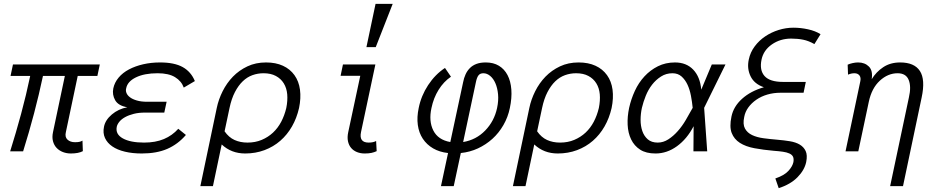

<svg xmlns="http://www.w3.org/2000/svg" viewBox="-20 -793 4953 1006"><path d="M325.2 -101.1Q318.8 -75.2 333.5 -61.5Q348.1 -47.9 373 -47.9Q387.2 -47.9 396 -49.8Q404.8 -51.8 412.1 -56.2L414.1 -1Q391.1 11.2 351.1 11.2Q329.1 11.2 309.6 3.7Q290 -3.9 276.6 -18.1Q263.2 -32.2 257.6 -53.2Q252 -74.2 257.8 -101.1L319.8 -395H205.1Q164.1 -201.2 101.1 0H33.2Q64 -98.1 90.6 -196.5Q117.2 -294.9 138.2 -395H35.2L47.9 -455.1H502.9L490.2 -395H387.2Z M573.7 -330.1Q580.1 -360.8 601.6 -386.5Q623 -412.1 656 -429.4Q689 -446.8 730.5 -456.3Q772 -465.8 818.8 -465.8Q894 -465.8 937.5 -441.4Q981 -417 1001 -368.2L942.9 -334Q930.7 -368.2 897.2 -388.7Q863.8 -409.2 805.7 -409.2Q736.8 -409.2 692.4 -387.7Q647.9 -366.2 641.1 -330.1Q637.7 -317.9 642.8 -305.4Q647.9 -293 661.4 -283Q674.8 -272.9 697.3 -266.4Q719.7 -259.8 752 -259.8H853L840.8 -203.1H739.7Q707 -203.1 680.9 -196.5Q654.8 -189.9 635.7 -179.4Q616.7 -168.9 605.7 -155.5Q594.7 -142.1 591.8 -128.9Q584 -89.8 623.5 -67.9Q663.1 -45.9 734.9 -45.9Q794.9 -45.9 838.9 -64.5Q882.8 -83 914.1 -118.2L954.1 -85.9Q912.1 -37.1 856.4 -12.9Q800.8 11.2 722.7 11.2Q673.8 11.2 634.3 1.7Q594.7 -7.8 568.4 -25.9Q542 -43.9 530 -70.1Q518.1 -96.2 524.9 -128.9Q531.7 -164.1 565.9 -193.1Q600.1 -222.2 647 -231Q600.1 -238.8 583.5 -267.8Q566.9 -296.9 573.7 -330.1Z M1546.9 -227.1Q1534.7 -173.8 1509.8 -130.4Q1484.9 -86.9 1448.7 -55.4Q1412.6 -23.9 1365.7 -6.3Q1318.8 11.2 1264.6 11.2Q1191.9 11.2 1141.6 -36.1L1095.7 182.1H1029.8L1115.7 -227.1Q1125 -272 1146.5 -314.9Q1168 -357.9 1200.4 -391.4Q1232.9 -424.8 1276.4 -445.3Q1319.8 -465.8 1374 -465.8Q1424.8 -465.8 1462.4 -448.5Q1500 -431.2 1522.9 -399.2Q1545.9 -367.2 1551.8 -323Q1557.6 -278.8 1546.9 -227.1ZM1480 -227.1Q1487.8 -266.1 1484.9 -299.1Q1481.9 -332 1466.8 -356.4Q1451.7 -380.9 1425.3 -395Q1398.9 -409.2 1360.8 -409.2Q1330.6 -409.2 1302.7 -399.2Q1274.9 -389.2 1252 -367.2Q1229 -345.2 1210.9 -310.5Q1192.9 -275.9 1182.6 -227.1L1156.7 -105Q1178.7 -73.2 1208.7 -59.6Q1238.8 -45.9 1276.9 -45.9Q1317.9 -45.9 1351.3 -60.1Q1384.8 -74.2 1410.4 -98.1Q1436 -122.1 1453.4 -155Q1470.7 -188 1480 -227.1Z M1953.6 -1Q1940.9 4.9 1926.3 8.1Q1911.6 11.2 1890.6 11.2Q1868.7 11.2 1850.1 3.7Q1831.5 -3.9 1819.6 -18.1Q1807.6 -32.2 1803.2 -53.2Q1798.8 -74.2 1804.7 -101.1L1867.7 -396H1764.6L1776.9 -455.1H1946.8L1871.6 -101.1Q1859.9 -45.9 1911.6 -45.9Q1935.5 -45.9 1950.7 -54.2ZM2037.6 -772.9 1948.7 -545.9H1899.9L1947.8 -772.9Z M2525.4 -465.8Q2565.4 -465.8 2594 -448.5Q2622.6 -431.2 2639.2 -399.7Q2655.8 -368.2 2659.2 -324Q2662.6 -279.8 2651.4 -227.1Q2641.6 -179.2 2617.7 -137.7Q2593.8 -96.2 2560.1 -65.7Q2526.4 -35.2 2484.4 -15.6Q2442.4 3.9 2394.5 8.8L2357.4 182.1H2290.5L2327.6 8.8Q2282.7 3.9 2249.3 -15.6Q2215.8 -35.2 2195.3 -66.2Q2174.8 -97.2 2169.2 -138.2Q2163.6 -179.2 2173.8 -227.1Q2186.5 -291 2223.1 -346.9Q2259.8 -402.8 2311.5 -437L2342.8 -391.1Q2304.7 -365.2 2278.1 -322.5Q2251.5 -279.8 2240.7 -227.1Q2225.6 -158.2 2250.5 -109.1Q2275.4 -60.1 2339.4 -48.8L2406.7 -362.8Q2410.6 -383.8 2419.2 -402.8Q2427.7 -421.9 2441.7 -436Q2455.6 -450.2 2476.1 -458Q2496.6 -465.8 2525.4 -465.8ZM2406.7 -48.8Q2474.6 -60.1 2522.2 -109.1Q2569.8 -158.2 2584.5 -227.1Q2592.8 -266.1 2589.6 -299.1Q2586.4 -332 2575.9 -356.4Q2565.4 -380.9 2548.6 -395Q2531.7 -409.2 2512.7 -409.2Q2495.6 -409.2 2487.1 -398.2Q2478.5 -387.2 2473.6 -362.8Z M3184.6 -227.1Q3172.4 -173.8 3147.5 -130.4Q3122.6 -86.9 3086.4 -55.4Q3050.3 -23.9 3003.4 -6.3Q2956.5 11.2 2902.3 11.2Q2829.6 11.2 2779.3 -36.1L2733.4 182.1H2667.5L2753.4 -227.1Q2762.7 -272 2784.2 -314.9Q2805.7 -357.9 2838.1 -391.4Q2870.6 -424.8 2914.1 -445.3Q2957.5 -465.8 3011.7 -465.8Q3062.5 -465.8 3100.1 -448.5Q3137.7 -431.2 3160.6 -399.2Q3183.6 -367.2 3189.5 -323Q3195.3 -278.8 3184.6 -227.1ZM3117.7 -227.1Q3125.5 -266.1 3122.6 -299.1Q3119.6 -332 3104.5 -356.4Q3089.4 -380.9 3063 -395Q3036.6 -409.2 2998.5 -409.2Q2968.3 -409.2 2940.4 -399.2Q2912.6 -389.2 2889.6 -367.2Q2866.7 -345.2 2848.6 -310.5Q2830.6 -275.9 2820.3 -227.1L2794.4 -105Q2816.4 -73.2 2846.4 -59.6Q2876.5 -45.9 2914.6 -45.9Q2955.6 -45.9 2989 -60.1Q3022.5 -74.2 3048.1 -98.1Q3073.7 -122.1 3091.1 -155Q3108.4 -188 3117.7 -227.1Z M3343.3 -228Q3336.4 -196.8 3336.4 -164.8Q3336.4 -132.8 3345.5 -106.4Q3354.5 -80.1 3374 -63Q3393.6 -45.9 3426.3 -45.9Q3455.6 -45.9 3481.9 -63Q3508.3 -80.1 3531.2 -106Q3554.2 -131.8 3573.2 -164.3Q3592.3 -196.8 3609.4 -228Q3606.4 -258.8 3600.3 -291Q3594.2 -323.2 3582.3 -349.1Q3570.3 -375 3551.3 -392.1Q3532.2 -409.2 3503.4 -409.2Q3470.2 -409.2 3443.4 -392.1Q3416.5 -375 3396.5 -349.1Q3376.5 -323.2 3363.5 -291Q3350.6 -258.8 3343.3 -228ZM3276.4 -228Q3286.6 -273.9 3306.4 -316.9Q3326.2 -359.9 3356.7 -392.8Q3387.2 -425.8 3427.2 -445.8Q3467.3 -465.8 3516.6 -465.8Q3576.2 -465.8 3612.3 -428Q3648.4 -390.1 3654.3 -323.2L3709.5 -455.1H3781.2L3669.4 -228L3685.5 0H3613.3L3614.3 -131.8Q3579.6 -64.9 3527.1 -26.9Q3474.6 11.2 3414.6 11.2Q3365.2 11.2 3334.2 -8.8Q3303.2 -28.8 3286.9 -62.5Q3270.5 -96.2 3268.6 -139.2Q3266.6 -182.1 3276.4 -228Z M3982.4 -335.9Q3932.1 -353 3912.6 -393.6Q3893.1 -434.1 3903.3 -481Q3911.1 -519 3934.3 -550Q3957.5 -581.1 3989.5 -602.5Q4021.5 -624 4059.8 -636Q4098.1 -647.9 4137.2 -647.9Q4175.3 -647.9 4213.9 -639.4Q4252.4 -630.9 4279.3 -613.8L4247.1 -562Q4217.3 -579.1 4188.2 -585Q4159.2 -590.8 4125.5 -590.8Q4068.4 -590.8 4024.4 -560.3Q3980.5 -529.8 3970.2 -481Q3958.5 -425.8 3985.8 -394.8Q4013.2 -363.8 4082.5 -363.8H4202.1L4190.4 -307.1H4070.3Q4033.2 -307.1 4000.7 -297.6Q3968.3 -288.1 3942.9 -270.5Q3917.5 -252.9 3900.9 -230Q3884.3 -207 3879.4 -180.2Q3871.1 -142.1 3883.3 -119.6Q3895.5 -97.2 3920.9 -85.2Q3946.3 -73.2 3981.2 -68.6Q4016.1 -64 4052.2 -61Q4087.4 -58.1 4118.4 -53Q4149.4 -47.9 4170.4 -35.4Q4191.4 -22.9 4201.4 -1.5Q4211.4 20 4204.1 56.2Q4195.3 98.1 4158.7 135.5Q4122.1 172.9 4060.1 192.9L4042.5 142.1Q4089.4 126 4110.8 102.5Q4132.3 79.1 4137.2 56.2Q4140.1 38.1 4134.8 27.6Q4129.4 17.1 4115.7 11Q4102.1 4.9 4081.8 2Q4061.5 -1 4034.2 -2.9Q3978.5 -7.8 3932.9 -16.4Q3887.2 -24.9 3856.7 -44.4Q3826.2 -64 3813.7 -96.4Q3801.3 -128.9 3812.5 -182.1Q3823.2 -234.9 3868.2 -275.4Q3913.1 -315.9 3982.4 -335.9Z M4547.4 -377.9Q4570.3 -416 4607.7 -440.9Q4645 -465.8 4696.3 -465.8Q4771 -465.8 4800 -420.9Q4829.1 -376 4809.1 -282.2L4711.4 182.1H4644L4742.2 -282.2Q4755.4 -338.9 4741.2 -374Q4727.1 -409.2 4683.1 -409.2Q4632.3 -409.2 4589.8 -370.1Q4547.4 -331.1 4532.2 -259.8L4477.1 0H4410.2L4487.3 -365.2Q4492.2 -386.2 4483.2 -397.7Q4474.1 -409.2 4457 -409.2Q4440.4 -409.2 4423.3 -401.9L4421.4 -454.1Q4432.1 -459 4447.3 -462.4Q4462.4 -465.8 4476.1 -465.8Q4511.2 -465.8 4532.7 -444.3Q4554.2 -422.9 4547.4 -377.9Z"/></svg>

Font: Anonymous Pro
Style: Italic
Weight: 400
Italic angle: -12°
Monospace: yes
Designer: Mark Simonson
Version: Version 1.003